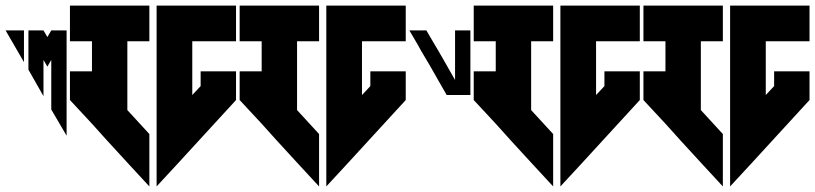

<svg xmlns="http://www.w3.org/2000/svg" viewBox="-20 -717 2925 689"><path d="M136 -608H82V-467L136 -372V-479V-502L150 -478L164 -502V-481V-377V-324L219 -230V-283V-481V-535V-555V-608H164L150 -584ZM66 -608H0L66 -494Z M231 -697V-569H310V-461H231V-358L310 -273L319 -263L364 -213L442 -128L516 -48V-236L437 -322V-569H516V-697ZM542 -697V-569V-236V-48L616 -128L827 -358V-461H700V-408L670 -376V-569H827V-697H670Z M840 -697V-569H919V-461H840V-358L919 -273L928 -263L973 -213L1051 -128L1125 -48V-236L1046 -322V-569H1125V-697ZM1151 -697V-569V-236V-48L1225 -128L1436 -358V-461H1309V-408L1279 -376V-569H1436V-697H1279Z M1449 -608 1480 -555 1491 -535 1523 -481 1552 -430 1583 -376H1668V-430V-481V-535V-555V-608H1613V-555V-535V-481V-430L1585 -479L1584 -481L1553 -535L1541 -555L1510 -608Z M1680 -697V-569H1759V-461H1680V-358L1759 -273L1768 -263L1813 -213L1891 -128L1965 -48V-236L1886 -322V-569H1965V-697ZM1991 -697V-569V-236V-48L2065 -128L2276 -358V-461H2149V-408L2119 -376V-569H2276V-697H2119Z M2289 -697V-569H2368V-461H2289V-358L2368 -273L2377 -263L2422 -213L2500 -128L2574 -48V-236L2495 -322V-569H2574V-697ZM2600 -697V-569V-236V-48L2674 -128L2885 -358V-461H2758V-408L2728 -376V-569H2885V-697H2728Z"/></svg>

Font: ABC-Triangle-Monogram
Style: Regular
Weight: 400
Designer: Sadat Fauzi
Foundry: Intuisi Creative
Version: Version 001.000